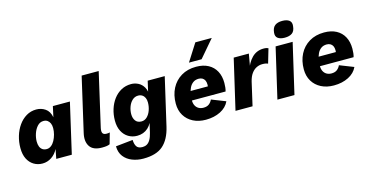

<svg xmlns="http://www.w3.org/2000/svg" viewBox="-90 -1187 3583 1850"><g transform="rotate(-15 1701.5 -261.5)"><path d="M200 9Q152 9 113.5 -14.5Q75 -38 53 -82Q31 -126 31 -190Q31 -251 48 -308Q65 -365 97 -410.5Q129 -456 174 -483Q219 -510 274 -510Q323 -510 363 -483Q403 -456 415 -395L438 -500H608L493 0H338L356 -94Q332 -46 290.5 -18.5Q249 9 200 9ZM275 -115Q299 -115 319.5 -131Q340 -147 354.5 -173.5Q369 -200 377.5 -232Q386 -264 386 -295Q386 -323 377 -343Q368 -363 352 -374Q336 -385 313 -385Q277 -385 251.5 -357Q226 -329 212.5 -288.5Q199 -248 199 -210Q199 -180 207.5 -159Q216 -138 233 -126.5Q250 -115 275 -115Z M793 9Q705 9 672 -41.5Q639 -92 658 -173L782 -712H952L829 -175Q822 -141 831.5 -125Q841 -109 870 -109Q891 -109 902 -113L871 -3Q856 4 837.5 6.5Q819 9 793 9Z M1151 215Q1092 215 1040.5 195Q989 175 957.5 134.5Q926 94 925 32L1096 14Q1097 56 1113 80.5Q1129 105 1172 105Q1196 105 1215.5 94Q1235 83 1250 57.5Q1265 32 1275 -10L1312 -170H1320Q1304 -94 1259.5 -53.5Q1215 -13 1150 -13Q1102 -13 1063 -36.5Q1024 -60 1001.5 -104Q979 -148 979 -209Q979 -269 996 -323Q1013 -377 1044.5 -419Q1076 -461 1120.5 -485.5Q1165 -510 1220 -510Q1257 -510 1290.5 -493Q1324 -476 1344.5 -440.5Q1365 -405 1364 -350L1344 -325L1384 -500H1554L1444 -24Q1416 96 1348.5 155.5Q1281 215 1151 215ZM1226 -136Q1258 -136 1282 -159.5Q1306 -183 1319 -220Q1332 -257 1332 -297Q1332 -324 1323 -343.5Q1314 -363 1297 -374Q1280 -385 1257 -385Q1223 -385 1198 -361.5Q1173 -338 1160 -302Q1147 -266 1147 -229Q1147 -189 1166.5 -162.5Q1186 -136 1226 -136Z M1830 9Q1758 9 1703.5 -19Q1649 -47 1618.5 -97.5Q1588 -148 1588 -216Q1588 -301 1622 -367Q1656 -433 1719 -471Q1782 -509 1868 -509Q1939 -509 1989 -482Q2039 -455 2065.5 -405.5Q2092 -356 2092 -288Q2092 -264 2089.5 -243Q2087 -222 2082 -205H1698L1699 -297H1971L1925 -271Q1928 -283 1929.5 -293.5Q1931 -304 1931 -315Q1931 -340 1922.5 -357Q1914 -374 1898.5 -382.5Q1883 -391 1863 -391Q1829 -391 1806 -374Q1783 -357 1770 -329.5Q1757 -302 1751.5 -269.5Q1746 -237 1746 -207Q1746 -176 1757.5 -154Q1769 -132 1789.5 -120.5Q1810 -109 1837 -109Q1872 -109 1893 -125.5Q1914 -142 1925 -167L2065 -112Q2039 -55 1976 -23Q1913 9 1830 9ZM1923 -738H2087L1939 -565H1813Z M2126 0 2242 -500H2393L2361 -318L2354 -335Q2377 -414 2424.5 -462Q2472 -510 2542 -510Q2559 -510 2570 -507.5Q2581 -505 2589 -501L2547 -358Q2537 -363 2524 -365.5Q2511 -368 2490 -368Q2461 -368 2433 -354.5Q2405 -341 2383 -311Q2361 -281 2349 -231L2296 0Z M2830 -500 2714 0H2544L2660 -500ZM2768 -558Q2724 -558 2699.5 -576Q2675 -594 2680 -634Q2685 -681 2711.5 -701Q2738 -721 2784 -721Q2830 -721 2854 -702.5Q2878 -684 2873 -646Q2869 -597 2842 -577.5Q2815 -558 2768 -558Z M3107 9Q3035 9 2980.5 -19Q2926 -47 2895.5 -97.5Q2865 -148 2865 -216Q2865 -301 2899 -367Q2933 -433 2996 -471Q3059 -509 3145 -509Q3216 -509 3266 -482Q3316 -455 3342.5 -405.5Q3369 -356 3369 -288Q3369 -264 3366.5 -243Q3364 -222 3359 -205H2975L2976 -297H3248L3202 -271Q3205 -283 3206.5 -293.5Q3208 -304 3208 -315Q3208 -340 3199.5 -357Q3191 -374 3175.5 -382.5Q3160 -391 3140 -391Q3106 -391 3083 -374Q3060 -357 3047 -329.5Q3034 -302 3028.5 -269.5Q3023 -237 3023 -207Q3023 -176 3034.5 -154Q3046 -132 3066.5 -120.5Q3087 -109 3114 -109Q3149 -109 3170 -125.5Q3191 -142 3202 -167L3342 -112Q3316 -55 3253 -23Q3190 9 3107 9Z"/></g></svg>

Font: Kantumruy Pro
Style: Bold Italic
Weight: 700
Italic angle: -13°
Version: Version 1.002